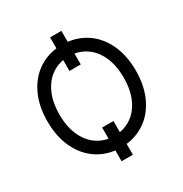

<svg xmlns="http://www.w3.org/2000/svg" viewBox="-198 -942 1121 1176"><g transform="rotate(-30 363.0 -354.0)"><path d="M402.3 84H322.3V-154.3H402.3ZM402.3 -554.7H322.3V-792H402.3ZM362.3 9.8Q272.5 9.8 201.7 -34.7Q130.9 -79.1 90.8 -161.6Q50.8 -244.1 50.8 -353.5Q50.8 -463.9 90.8 -545.9Q130.9 -627.9 201.7 -672.4Q272.5 -716.8 362.3 -716.8Q453.1 -716.8 524.4 -672.4Q595.7 -627.9 635.7 -545.9Q675.8 -463.9 675.8 -353.5Q675.8 -244.1 635.7 -161.6Q595.7 -79.1 524.4 -34.7Q453.1 9.8 362.3 9.8ZM362.3 -634.8Q297.9 -634.8 246.6 -602.1Q195.3 -569.3 165.5 -505.9Q135.7 -442.4 135.7 -353.5Q135.7 -264.6 165.5 -201.2Q195.3 -137.7 246.6 -105Q297.9 -72.3 362.3 -72.3Q426.8 -72.3 478.5 -105Q530.3 -137.7 560.1 -201.2Q589.8 -264.6 589.8 -353.5Q589.8 -442.4 560.1 -505.9Q530.3 -569.3 478.5 -602.1Q426.8 -634.8 362.3 -634.8Z"/></g></svg>

Font: WEMIX Pretendard Variable
Style: Regular
Weight: 400
Designer: Base glyphs from Inter by Rasmus Andersson; Hangeul glyphs from Noto Sans CJK(Source Han Sans) by Jang Soo-young and Kan
Foundry: Kil Hyung-jin
Version: Version 1.000;Glyphs 3.2 (3208)